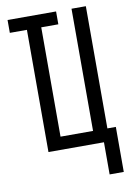

<svg xmlns="http://www.w3.org/2000/svg" viewBox="-98 -795 697 1029"><g transform="rotate(-10 250.0 -280.0)"><path d="M413 175V0H111V-665H18V-735H282V-665H189V-70H366V-735H444V-70H490V175Z"/></g></svg>

Font: Iosevka www.saffi
Style: Regular
Weight: 400
Monospace: yes
Designer: Belleve Invis
Foundry: Belleve Invis
Version: Version 22.0.2; ttfautohint (v1.8.3)